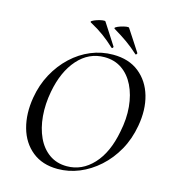

<svg xmlns="http://www.w3.org/2000/svg" viewBox="-118 -890 888 997"><g transform="rotate(15 326.0 -391.5)"><path d="M283 12Q201 12 146.5 -32Q92 -76 71.5 -150Q51 -224 66 -313Q78 -384 110 -443Q142 -502 188.5 -545.5Q235 -589 291.5 -612.5Q348 -636 410 -636Q495 -636 550 -592Q605 -548 626 -475Q647 -402 631 -313Q618 -239 584.5 -179.5Q551 -120 503 -77Q455 -34 399 -11Q343 12 283 12ZM326 -14Q407 -14 467 -78.5Q527 -143 549 -260Q564 -332 558 -395.5Q552 -459 528 -508Q504 -557 464 -584.5Q424 -612 370 -612Q286 -612 227 -545.5Q168 -479 147 -366Q134 -297 139.5 -233.5Q145 -170 168 -120.5Q191 -71 231 -42.5Q271 -14 326 -14ZM519 -669Q486 -699 454 -721.5Q422 -744 383 -767Q376 -771 384.5 -776.5Q393 -782 408.5 -787Q424 -792 437.5 -794Q451 -796 453 -792Q472 -762 490 -735.5Q508 -709 528 -677Q530 -675 526 -670Q522 -665 519 -669ZM391 -669Q359 -699 327.5 -722Q296 -745 255 -767Q248 -771 257 -776.5Q266 -782 281 -787Q296 -792 310 -794Q324 -796 326 -792Q345 -762 362.5 -735.5Q380 -709 400 -677Q402 -675 398.5 -670.5Q395 -666 391 -669Z"/></g></svg>

Font: Cormorant Medium
Style: Italic
Weight: 500
Italic angle: -10°
Designer: Christian Thalmann (Catharsis Fonts)
Foundry: Catharsis Fonts
Version: Version 4.000